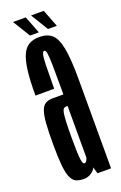

<svg xmlns="http://www.w3.org/2000/svg" viewBox="-139 -743 497 787"><g transform="rotate(-20 109.0 -349.0)"><path d="M83.5 3Q93.5 3 101.8 0.2Q110 -2.5 116.8 -7.2Q123.5 -12 128.2 -17.2Q133 -22.5 135 -28.5L143.5 0H202.5V-387.5Q202.5 -476.5 193.5 -523.5Q184.5 -570.5 164.5 -588.5Q144.5 -606.5 110 -606.5Q84.5 -606.5 66 -596.8Q47.5 -587 36 -563.2Q24.5 -539.5 18.8 -496.2Q13 -453 13.5 -386L95 -386.5Q95.5 -450.5 96.2 -485Q97 -519.5 100.2 -533Q103.5 -546.5 109.5 -546.5Q116 -546.5 118.5 -532.5Q121 -518.5 121.8 -484Q122.5 -449.5 122.5 -386.5V-351.5H75.5Q56.5 -351.5 44 -344Q31.5 -336.5 24.8 -317.2Q18 -298 15.5 -263.8Q13 -229.5 13 -175Q13 -117 16.5 -81.8Q20 -46.5 28.2 -28Q36.5 -9.5 50 -3.2Q63.5 3 83.5 3ZM108 -56.5Q104 -56.5 101.2 -61.2Q98.5 -66 96.8 -78.5Q95 -91 94.2 -115Q93.5 -139 93.5 -179Q93.5 -218.5 94.8 -243Q96 -267.5 98.2 -279.8Q100.5 -292 104.8 -296.5Q109 -301 115 -301H122.5V-78.5Q122.5 -74.5 120.2 -69.2Q118 -64 114.8 -60.2Q111.5 -56.5 108 -56.5ZM155 -625H193.5L164 -701H108.5ZM76.5 -625H115L85.5 -701H30Z"/></g></svg>

Font: Anybody UltraCondensed
Style: Regular
Weight: 400
Width: 1
Version: Version 1.113;gftools[0.9.25]